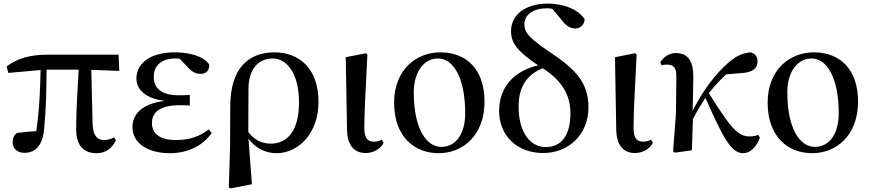

<svg xmlns="http://www.w3.org/2000/svg" viewBox="-20 -833 4819 1064"><path d="M515 16C564 16 601 -9 622 -56L613 -72C595 -63 581 -57 556 -57C519 -57 495 -81 493 -149L486 -446L641 -440L637 -530H246C145 -530 78 -510 17 -465L26 -429L205 -445C203 -341 198 -221 181 -106C141 -104 107 -101 73 -96C57 -83 50 -66 50 -44C50 -9 77 14 115 14C180 14 219 -32 225 -125C235 -224 238 -343 238 -447H416C409 -328 402 -206 402 -117C402 -22 448 16 515 16Z M922 16C1026 16 1109 -31 1153 -96L1137 -116C1086 -76 1029 -57 954 -57C864 -57 822 -94 822 -151C822 -207 859 -250 979 -250C991 -250 1002 -250 1032 -248V-307C1007 -305 990 -305 972 -305C870 -305 832 -347 832 -408C832 -470 876 -509 952 -509L975 -508L1019 -462C1050 -429 1068 -424 1094 -424C1123 -424 1142 -444 1139 -476C1110 -521 1030 -543 949 -543C805 -543 736 -476 736 -399C736 -338 783 -288 893 -274C763 -258 714 -197 714 -129C714 -38 801 16 922 16Z M1248 205 1258 211 1376 188 1357 -65C1393 -15 1448 16 1512 16C1632 16 1745 -92 1745 -268C1745 -456 1636 -543 1501 -543C1351 -543 1256 -447 1256 -244L1255 -20ZM1356 -101 1357 -343C1358 -447 1409 -509 1492 -509C1570 -509 1637 -425 1637 -266C1637 -111 1575 -37 1480 -37C1427 -37 1387 -61 1356 -101Z M2007 15C2056 15 2093 -14 2106 -42L2096 -59C2084 -53 2071 -48 2052 -48C2021 -48 1999 -63 1999 -123C1999 -197 2003 -286 2016 -531L2008 -538L1896 -516L1903 -116C1904 -25 1945 15 2007 15Z M2411 16C2542 16 2665 -80 2665 -270C2665 -450 2564 -543 2420 -543C2287 -543 2164 -447 2164 -264C2164 -74 2278 16 2411 16ZM2425 -19C2346 -19 2273 -114 2273 -322C2273 -433 2328 -509 2407 -509C2496 -509 2558 -395 2558 -205C2558 -98 2511 -19 2425 -19Z M2990 15C3129 15 3241 -85 3241 -238C3241 -355 3190 -433 3055 -525C2913 -620 2886 -651 2886 -698C2886 -754 2938 -787 3011 -787C3021 -787 3031 -786 3041 -784L3091 -724C3116 -689 3142 -675 3167 -675C3197 -675 3219 -698 3220 -726C3188 -777 3111 -813 3015 -813C2893 -813 2812 -752 2812 -661C2812 -597 2843 -551 2962 -471C2835 -441 2746 -357 2746 -217C2746 -85 2842 15 2990 15ZM2987 -455C3087 -391 3141 -314 3141 -206C3141 -83 3092 -18 3004 -18C2919 -18 2854 -98 2854 -242C2854 -338 2888 -414 2987 -455Z M3499 15C3548 15 3585 -14 3598 -42L3588 -59C3576 -53 3563 -48 3544 -48C3513 -48 3491 -63 3491 -123C3491 -197 3495 -286 3508 -531L3500 -538L3388 -516L3395 -116C3396 -25 3437 15 3499 15Z M4099 16C4134 16 4171 -14 4191 -70L4182 -86C4172 -81 4155 -77 4134 -77C4064 -77 4024 -134 3908 -317C3941 -358 3973 -392 4004 -421L4090 -428C4147 -432 4178 -451 4178 -493C4178 -524 4161 -537 4140 -543C4101 -539 4065 -528 4018 -487C3945 -425 3871 -325 3818 -218C3820 -282 3822 -345 3822 -405C3823 -503 3786 -539 3725 -539C3686 -539 3656 -515 3639 -488L3646 -471C3655 -474 3665 -475 3676 -475C3714 -475 3729 -458 3728 -403L3726 -204L3710 5L3720 13L3814 0L3820 -173C3846 -223 3864 -252 3889 -291C3986 -72 4031 16 4099 16Z M4481 16C4612 16 4735 -80 4735 -270C4735 -450 4634 -543 4490 -543C4357 -543 4234 -447 4234 -264C4234 -74 4348 16 4481 16ZM4495 -19C4416 -19 4343 -114 4343 -322C4343 -433 4398 -509 4477 -509C4566 -509 4628 -395 4628 -205C4628 -98 4581 -19 4495 -19Z"/></svg>

Font: Noto Serif HK SemiBold
Style: Regular
Weight: 600
Designer: Ryoko NISHIZUKA 西塚涼子 (kana & ideographs); Frank Grießhammer (Latin, Greek & Cyrillic); Wenlong ZHANG 张文龙 (bopomofo); San
Foundry: Adobe
Version: Version 2.001;hotconv 1.1.0;makeotfexe 2.6.0